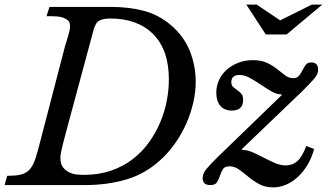

<svg xmlns="http://www.w3.org/2000/svg" viewBox="-49 -800 1424 830"><path d="M165 -770H436Q505 -770 569.5 -754Q634 -738 688 -693Q745 -645 771 -581Q797 -517 797 -447Q797 -402 786.5 -356.5Q776 -311 757.5 -268.5Q739 -226 713.5 -188.5Q688 -151 658 -121Q588 -52 503 -26Q418 0 321 0H-29L-18 -40Q14 -40 35.5 -44Q57 -48 72 -60.5Q87 -73 97 -96Q107 -119 117 -158L232 -600Q234 -607 237.5 -618Q241 -629 245 -642Q249 -655 251.5 -667Q254 -679 254 -688Q254 -703 245.5 -711Q237 -719 224.5 -723.5Q212 -728 197.5 -729Q183 -730 171 -730H152ZM237 -231Q229 -201 224 -181.5Q219 -162 216.5 -149.5Q214 -137 213 -130Q212 -123 212 -118Q212 -91 223.5 -76.5Q235 -62 251 -54.5Q267 -47 284 -45.5Q301 -44 312 -44Q377 -44 430 -62Q483 -80 524 -111.5Q565 -143 594.5 -184Q624 -225 643.5 -271Q663 -317 672 -364.5Q681 -412 681 -457Q681 -584 613.5 -652Q546 -720 428 -720Q399 -720 381.5 -711.5Q364 -703 355 -669ZM996 -155 998 -152Q1020 -152 1043.5 -141.5Q1067 -131 1091 -118.5Q1115 -106 1139 -95.5Q1163 -85 1186 -85Q1215 -85 1236 -103Q1257 -121 1275 -169L1309 -156Q1299 -119 1281 -88.5Q1263 -58 1239.5 -36Q1216 -14 1188.5 -2Q1161 10 1132 10Q1097 10 1071.5 -4Q1046 -18 1025 -35.5Q1004 -53 984.5 -67Q965 -81 943 -81Q922 -81 914.5 -68.5Q907 -56 902 -40.5Q897 -25 889.5 -12.5Q882 0 860 0Q827 0 827 -30Q827 -49 843 -69Q859 -89 893 -122L1169 -389L1167 -392Q1147 -392 1124.5 -405Q1102 -418 1078.5 -434Q1055 -450 1031.5 -463Q1008 -476 987 -476Q951 -476 951 -445Q951 -431 959 -424Q967 -417 976.5 -410.5Q986 -404 994 -395Q1002 -386 1002 -368Q1002 -322 953 -322Q921 -322 903.5 -342.5Q886 -363 886 -399Q886 -429 898 -454.5Q910 -480 931.5 -499Q953 -518 982 -529Q1011 -540 1044 -540Q1081 -540 1106 -528Q1131 -516 1149.5 -501Q1168 -486 1184 -474Q1200 -462 1218 -462Q1235 -462 1243.5 -472.5Q1252 -483 1258.5 -496Q1265 -509 1272.5 -519.5Q1280 -530 1297 -530Q1326 -530 1326 -499Q1326 -491 1324 -484Q1322 -477 1315 -467.5Q1308 -458 1295 -444Q1282 -430 1260 -408ZM1100 -651 1016 -780H1061L1162 -712L1299 -780H1344L1190 -651Z"/></svg>

Font: SVN-Libre Baskerville
Style: Italic
Weight: 400
Italic angle: -14°
Designer: Pablo Impallari, Rodrigo Fuenzalida
Foundry: Pablo Impallari, Rodrigo Fuenzalida
Version: Version 1.000; ttfautohint (v1.8.4)